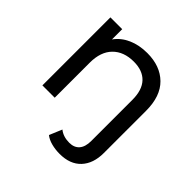

<svg xmlns="http://www.w3.org/2000/svg" viewBox="-188 -696 1058 1058"><g transform="rotate(45 340.5 -167.5)"><path d="M594 -305V24Q594 106 550 153Q506 200 425 200Q391 200 360.5 192Q330 184 310 168L341 94Q372 119 419 119Q457 119 477.5 95.5Q498 72 498 26V-294Q498 -371 461 -410Q424 -449 355 -449Q277 -449 232 -403.5Q187 -358 187 -273V0H91V-530H183V-450Q212 -491 261.5 -513Q311 -535 374 -535Q475 -535 534.5 -476.5Q594 -418 594 -305Z"/></g></svg>

Font: Montserrat Alternates Medium
Style: Regular
Weight: 500
Designer: Julieta Ulanovsky
Foundry: Julieta Ulanovsky
Version: Version 7.200